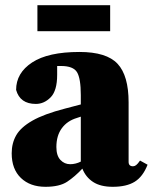

<svg xmlns="http://www.w3.org/2000/svg" viewBox="-20 -703 588 739"><path d="M414 16Q367 16 338.5 -2.5Q310 -21 297 -54Q268 -23 238.5 -3.5Q209 16 155 16Q96 16 60.5 -18Q25 -52 25 -113Q25 -152 42.5 -182.5Q60 -213 104.5 -238.5Q149 -264 230 -285Q245 -289 260.5 -293Q276 -297 291 -301V-337Q291 -401 276.5 -425Q262 -449 215 -449Q211 -449 207.5 -449Q204 -449 200 -449V-415Q200 -354 175 -328.5Q150 -303 118 -303Q57 -303 42 -357Q42 -422 103.5 -462.5Q165 -503 286 -503Q390 -503 432.5 -457.5Q475 -412 475 -309V-80Q475 -63 492 -63Q498 -63 504 -67.5Q510 -72 519 -85L548 -69Q530 -23 498.5 -3.5Q467 16 414 16ZM197 -137Q197 -104 212.5 -87.5Q228 -71 250 -71Q271 -71 291 -81V-254Q287 -253 283.5 -251.5Q280 -250 276 -249Q239 -238 218 -209.5Q197 -181 197 -137ZM124 -583V-683H404V-583Z"/></svg>

Font: Source Serif 4 Black
Style: Regular
Weight: 900
Designer: Frank Grießhammer
Foundry: Adobe
Version: Version 4.005;hotconv 1.1.0;makeotfexe 2.6.0